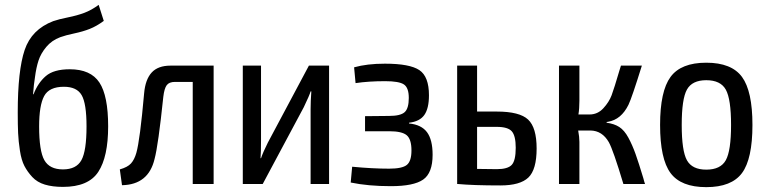

<svg xmlns="http://www.w3.org/2000/svg" viewBox="-20 -757 3157 790"><path d="M386 -737 407 -671Q377 -649 349 -638Q321 -627 285.5 -619.5Q250 -612 228 -604Q193 -591 170.5 -564Q148 -537 138.5 -508Q129 -479 124 -440Q119 -410 116 -369H118Q136 -416 168.5 -444Q201 -472 267 -472Q353 -472 389 -417.5Q425 -363 425 -237Q425 -112 384.5 -50Q344 12 239 12Q196 12 164.5 2.5Q133 -7 113 -28.5Q93 -50 80.5 -74Q68 -98 62 -137Q56 -176 54.5 -209.5Q53 -243 53 -294Q53 -467 81.5 -551.5Q110 -636 199 -670Q222 -678 259.5 -685.5Q297 -693 326.5 -704Q356 -715 386 -737ZM243 -400Q182 -400 161.5 -361.5Q141 -323 141 -237Q141 -136 162.5 -98Q184 -60 239 -60Q294 -60 315 -98Q336 -136 336 -237Q336 -331 316 -365.5Q296 -400 243 -400Z M859 -487V0H773V-420H700Q676 -420 666 -406.5Q656 -393 652 -359Q631 -158 616 -103Q591 3 482 5L473 -60Q505 -69 519 -84.5Q533 -100 541 -128Q556 -181 573 -373Q578 -430 604 -458.5Q630 -487 682 -487Z M1334 0H1258V-308Q1258 -340 1261 -381H1258Q1254 -366 1230 -316L1061 0H979V-487H1054V-179Q1054 -130 1052 -106H1054Q1062 -130 1082 -170L1251 -487H1334Z M1564 -495Q1666 -495 1705.5 -468.5Q1745 -442 1745 -365Q1745 -311 1726 -284Q1707 -257 1663 -252V-249Q1714 -244 1737 -213Q1760 -182 1760 -120Q1760 -45 1721 -18Q1682 9 1588 9Q1495 9 1423 -6L1429 -71Q1513 -63 1581 -63Q1635 -63 1654 -78.5Q1673 -94 1673 -138Q1673 -184 1653.5 -200.5Q1634 -217 1582 -217H1482V-279L1581 -280Q1628 -280 1645 -295.5Q1662 -311 1662 -354Q1662 -396 1642 -409.5Q1622 -423 1565 -423Q1496 -423 1443 -415L1437 -480Q1490 -495 1564 -495Z M1943 -298H2024Q2118 -298 2153 -265Q2188 -232 2188 -146Q2188 -59 2154 -26.5Q2120 6 2039 6Q1927 6 1863 0H1861V-487H1943ZM1943 -62 2024 -61Q2069 -61 2085.5 -78.5Q2102 -96 2102 -149Q2102 -198 2086 -216.5Q2070 -235 2024 -235H1943Z M2476 -255V-252Q2507 -248 2528 -234.5Q2549 -221 2565.5 -190.5Q2582 -160 2595 -123.5Q2608 -87 2627 -24Q2631 -8 2634 0H2545Q2503 -140 2485 -172Q2458 -219 2410 -220H2359Q2364 -193 2364 -173V0H2280V-487H2364V-342Q2364 -310 2360 -286H2406Q2439 -286 2462.5 -311.5Q2486 -337 2496.5 -365Q2507 -393 2529 -468Q2533 -480 2535 -487H2621Q2580 -355 2566 -326Q2536 -265 2482 -256Q2479 -255 2476 -255Z M3076 -243Q3076 -103 3033 -45Q2990 13 2886 13Q2782 13 2739 -45Q2696 -103 2696 -243Q2696 -382 2739 -440.5Q2782 -499 2886 -499Q2990 -499 3033 -440.5Q3076 -382 3076 -243ZM2886 -427Q2828 -427 2806.5 -388.5Q2785 -350 2785 -243Q2785 -136 2806.5 -97.5Q2828 -59 2886 -59Q2945 -59 2966.5 -98Q2988 -137 2988 -243Q2988 -349 2966.5 -388Q2945 -427 2886 -427Z"/></svg>

Font: exo2condensed_r
Style: Regular
Weight: 400
Width: 3
Designer: Natanael Gama
Version: Version 1.001;PS 001.001;hotconv 1.0.70;makeotf.lib2.5.58329